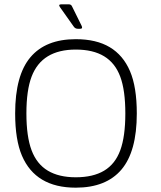

<svg xmlns="http://www.w3.org/2000/svg" viewBox="-20 -857 743 887"><path d="M330 10Q237 10 175 -27Q113 -64 81.5 -137.5Q50 -211 50 -333Q50 -509 120.5 -592.5Q191 -676 330 -676Q425 -676 487 -639Q549 -602 580.5 -528.5Q612 -455 612 -333Q612 -157 541 -73.5Q470 10 330 10ZM330 -38Q410 -38 461 -68.5Q512 -99 535.5 -162.5Q559 -226 559 -333Q559 -440 535.5 -503Q512 -566 461 -597Q410 -628 330 -628Q252 -628 201 -597Q150 -566 126 -503Q102 -440 102 -333Q102 -226 126 -162.5Q150 -99 201 -68.5Q252 -38 330 -38ZM320 -735 257 -824Q248 -837 263 -837H298Q309 -837 313 -827L357 -738Q364 -724 350 -724H340Q327 -724 320 -735Z"/></svg>

Font: Vivano Light
Style: Regular
Weight: 300
Designer: Joe Prince, Josias Burgherr
Version: Version 2.064;September 19, 2022;FontCreator 14.0.0.2877 64-